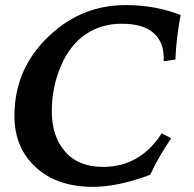

<svg xmlns="http://www.w3.org/2000/svg" viewBox="-20 -723 760 753"><path d="M343.8 9.8Q204.1 9.8 120.4 -66.9Q36.6 -143.6 36.6 -268.6Q36.6 -442.9 156.7 -566.4Q289.6 -703.1 472.7 -703.1Q588.9 -703.1 688.5 -664.1Q671.4 -577.6 668 -489.7L621.6 -482.4L622.1 -495.6Q622.1 -559.1 581.3 -594.5Q540.5 -629.9 457 -629.9Q376 -629.9 314.2 -587.2Q252.4 -544.4 217.8 -461.7Q183.1 -378.9 183.1 -286.6Q183.1 -189 235.1 -128.7Q287.1 -68.4 384.3 -68.4Q529.3 -68.4 614.3 -200.2L651.4 -180.7Q599.6 -104.5 569.3 -37.6Q443.8 9.8 343.8 9.8Z"/></svg>

Font: Kelvinch
Style: Bold Italic
Weight: 700
Italic angle: -10°
Designer: Paul James Miller
Foundry: High-Logic / Made with FontCreator
Version: Version 3.30 September 23, 2016